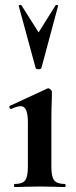

<svg xmlns="http://www.w3.org/2000/svg" viewBox="-20 -750 303 770"><path d="M91.8 -259.8Q91.8 -324.2 63.5 -324.2Q48.8 -324.2 24.9 -313H23.9Q20 -313 18.1 -318.6Q16.1 -324.2 19 -325.2L169.9 -395L172.9 -396Q177.7 -396 182.9 -391.1Q188 -386.2 188 -381.8V-359.9Q186 -319.8 186 -262.2V-81.1Q186 -41 197.5 -26.6Q209 -12.2 240.2 -12.2Q243.2 -12.2 243.2 -6.1Q243.2 0 240.2 0Q214.4 0 199.2 -1L139.2 -2L80.1 -1Q64.9 0 39.1 0Q36.1 0 36.1 -6.1Q36.1 -12.2 39.1 -12.2Q69.8 -12.2 80.8 -26.6Q91.8 -41 91.8 -81.1ZM123 -477.1 55.2 -726.1Q54.2 -729 59.1 -730Q64 -731 65.9 -729L134.8 -620.1L203.1 -729Q205.1 -731 209.5 -730Q213.9 -729 212.9 -726.1L146 -477.1Q144 -472.2 135 -472.2Q126 -472.2 123 -477.1Z"/></svg>

Font: Cormorant-Bold
Style: Bold
Weight: 700
Designer: Christian Thalmann (Catharsis Fonts)
Version: Version 3.000